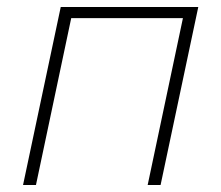

<svg xmlns="http://www.w3.org/2000/svg" viewBox="-20 -530 634 550"><path d="M46 0 154 -510H548L440 0H403L504 -478H184L83 0Z"/></svg>

Font: Saira Thin
Style: Italic
Weight: 100
Italic angle: -12°
Designer: Hector Gatti with collaboration of the Omnibus-Type team
Foundry: Omnibus-Type
Version: Version 1.101